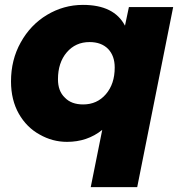

<svg xmlns="http://www.w3.org/2000/svg" viewBox="-20 -571 735 785"><path d="M507 -542H688L541 194H351L398 -40C357 -7 309 9 254 9C214 9 177 -1 142 -21C107 -40 78 -69 57 -106C36 -143 25 -187 25 -238C25 -297 38 -350 65 -398C91 -445 127 -483 172 -510C217 -537 266 -551 319 -551C404 -551 461 -523 491 -466ZM217 -247C217 -215 226 -190 245 -172C263 -153 288 -144 320 -144C358 -144 389 -158 413 -186C437 -214 449 -250 449 -295C449 -327 440 -352 422 -371C403 -390 378 -399 346 -399C308 -399 277 -385 253 -357C229 -329 217 -292 217 -247Z"/></svg>

Font: My Font
Style: Italic
Weight: 500
Designer: Julieta Ulanovsky
Foundry: Julieta Ulanovsky
Version: ""